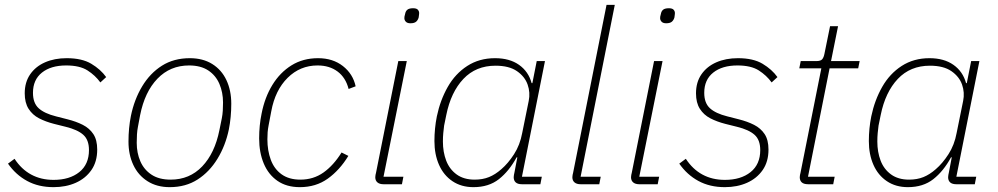

<svg xmlns="http://www.w3.org/2000/svg" viewBox="-20 -760 4117 792"><path d="M201 12Q139 12 92 -13.5Q45 -39 13 -85L40 -105Q68 -62 108.5 -40Q149 -18 201 -18Q267 -18 307 -50Q347 -82 347 -141Q347 -183 323.5 -204Q300 -225 251 -237L203 -249Q168 -258 141 -272Q114 -286 98 -311Q82 -336 82 -375Q82 -421 104.5 -453.5Q127 -486 166 -503Q205 -520 255 -520Q318 -520 356.5 -497Q395 -474 418 -442L394 -420Q373 -449 341 -469.5Q309 -490 253 -490Q190 -490 153 -460.5Q116 -431 116 -377Q116 -335 139.5 -313.5Q163 -292 211 -280L258 -268Q294 -259 321.5 -245Q349 -231 365 -207Q381 -183 381 -143Q381 -93 357 -58.5Q333 -24 292.5 -6Q252 12 201 12Z M680 12Q627 12 588.5 -12.5Q550 -37 530 -79.5Q510 -122 510 -176Q510 -204 512.5 -230.5Q515 -257 520 -282Q534 -350 566.5 -404Q599 -458 648 -489Q697 -520 763 -520Q817 -520 855.5 -496Q894 -472 914 -429.5Q934 -387 934 -332Q934 -305 931.5 -278Q929 -251 924 -226Q910 -159 877 -105Q844 -51 795 -19.5Q746 12 680 12ZM684 -19Q762 -19 814 -73.5Q866 -128 885 -223L895 -272Q898 -287 899 -303.5Q900 -320 900 -337Q900 -379 885 -414Q870 -449 839 -469.5Q808 -490 760 -490Q682 -490 629.5 -435.5Q577 -381 558 -285L549 -237Q546 -222 545 -205.5Q544 -189 544 -171Q544 -129 559 -94.5Q574 -60 605 -39.5Q636 -19 684 -19Z M1217 12Q1162 12 1124.5 -14Q1087 -40 1068 -85.5Q1049 -131 1049 -189Q1049 -216 1051.5 -241.5Q1054 -267 1059 -291Q1072 -358 1103.5 -409.5Q1135 -461 1182.5 -490.5Q1230 -520 1292 -520Q1353 -520 1394.5 -487.5Q1436 -455 1447 -404L1418 -393Q1406 -440 1372.5 -465Q1339 -490 1290 -490Q1218 -490 1166.5 -439Q1115 -388 1099 -301L1088 -243Q1085 -227 1084 -214.5Q1083 -202 1083 -185Q1083 -139 1097 -101Q1111 -63 1141.5 -41Q1172 -19 1219 -19Q1273 -19 1314.5 -48.5Q1356 -78 1389 -131L1417 -117Q1381 -58 1332 -23Q1283 12 1217 12Z M1673 -664Q1660 -664 1654 -670.5Q1648 -677 1648 -685Q1648 -688 1648.5 -692Q1649 -696 1651 -702Q1653 -714 1660.5 -720Q1668 -726 1684 -726Q1698 -726 1703.5 -720Q1709 -714 1709 -706Q1709 -703 1708.5 -699.5Q1708 -696 1707 -688Q1704 -677 1696.5 -670.5Q1689 -664 1673 -664ZM1638 0H1562Q1546 0 1537 -7.5Q1528 -15 1528 -29Q1528 -34 1529 -38.5Q1530 -43 1531 -47L1623 -508H1658L1562 -31H1644Z M2209 0H2133Q2116 0 2107.5 -7.5Q2099 -15 2099 -29Q2099 -34 2100 -38.5Q2101 -43 2102 -48L2114 -111H2111Q2080 -54 2038 -21Q1996 12 1933 12Q1883 12 1846.5 -12.5Q1810 -37 1791 -80Q1772 -123 1772 -178Q1772 -204 1774.5 -229.5Q1777 -255 1782 -280Q1796 -347 1827 -401.5Q1858 -456 1907.5 -488Q1957 -520 2022 -520Q2082 -520 2121 -492.5Q2160 -465 2173 -417H2176L2194 -508H2228L2133 -31H2215ZM1938 -19Q1971 -19 1997 -29.5Q2023 -40 2048 -62Q2076 -86 2100.5 -124Q2125 -162 2134 -211L2161 -344Q2168 -378 2156.5 -411Q2145 -444 2112.5 -466.5Q2080 -489 2024 -489Q1943 -489 1891.5 -434.5Q1840 -380 1821 -286L1812 -242Q1810 -227 1808.5 -211Q1807 -195 1807 -176Q1807 -133 1820.5 -97.5Q1834 -62 1863.5 -40.5Q1893 -19 1938 -19Z M2452 0H2375Q2359 0 2350 -7.5Q2341 -15 2341 -29Q2341 -34 2342 -38.5Q2343 -43 2344 -47L2482 -740H2516L2375 -31H2458Z M2728 -664Q2715 -664 2709 -670.5Q2703 -677 2703 -685Q2703 -688 2703.5 -692Q2704 -696 2706 -702Q2708 -714 2715.5 -720Q2723 -726 2739 -726Q2753 -726 2758.5 -720Q2764 -714 2764 -706Q2764 -703 2763.5 -699.5Q2763 -696 2762 -688Q2759 -677 2751.5 -670.5Q2744 -664 2728 -664ZM2693 0H2617Q2601 0 2592 -7.5Q2583 -15 2583 -29Q2583 -34 2584 -38.5Q2585 -43 2586 -47L2678 -508H2713L2617 -31H2699Z M2970 12Q2908 12 2861 -13.5Q2814 -39 2782 -85L2809 -105Q2837 -62 2877.5 -40Q2918 -18 2970 -18Q3036 -18 3076 -50Q3116 -82 3116 -141Q3116 -183 3092.5 -204Q3069 -225 3020 -237L2972 -249Q2937 -258 2910 -272Q2883 -286 2867 -311Q2851 -336 2851 -375Q2851 -421 2873.5 -453.5Q2896 -486 2935 -503Q2974 -520 3024 -520Q3087 -520 3125.5 -497Q3164 -474 3187 -442L3163 -420Q3142 -449 3110 -469.5Q3078 -490 3022 -490Q2959 -490 2922 -460.5Q2885 -431 2885 -377Q2885 -335 2908.5 -313.5Q2932 -292 2980 -280L3027 -268Q3063 -259 3090.5 -245Q3118 -231 3134 -207Q3150 -183 3150 -143Q3150 -93 3126 -58.5Q3102 -24 3061.5 -6Q3021 12 2970 12Z M3417 0H3314Q3296 0 3287.5 -7.5Q3279 -15 3279 -29Q3279 -34 3280 -38.5Q3281 -43 3282 -47L3368 -478H3277L3283 -508H3347Q3365 -508 3371.5 -515.5Q3378 -523 3381 -539L3404 -652H3437L3408 -508H3526L3520 -478H3402L3313 -31H3423Z M4001 0H3925Q3908 0 3899.5 -7.5Q3891 -15 3891 -29Q3891 -34 3892 -38.5Q3893 -43 3894 -48L3906 -111H3903Q3872 -54 3830 -21Q3788 12 3725 12Q3675 12 3638.5 -12.5Q3602 -37 3583 -80Q3564 -123 3564 -178Q3564 -204 3566.5 -229.5Q3569 -255 3574 -280Q3588 -347 3619 -401.5Q3650 -456 3699.5 -488Q3749 -520 3814 -520Q3874 -520 3913 -492.5Q3952 -465 3965 -417H3968L3986 -508H4020L3925 -31H4007ZM3730 -19Q3763 -19 3789 -29.5Q3815 -40 3840 -62Q3868 -86 3892.5 -124Q3917 -162 3926 -211L3953 -344Q3960 -378 3948.5 -411Q3937 -444 3904.5 -466.5Q3872 -489 3816 -489Q3735 -489 3683.5 -434.5Q3632 -380 3613 -286L3604 -242Q3602 -227 3600.5 -211Q3599 -195 3599 -176Q3599 -133 3612.5 -97.5Q3626 -62 3655.5 -40.5Q3685 -19 3730 -19Z"/></svg>

Font: IBM Plex Sans ExtraLight
Style: Italic
Weight: 250
Italic angle: -11.31°
Designer: Mike Abbink, Paul van der Laan, Pieter van Rosmalen
Foundry: Bold Monday
Version: Version 3.201